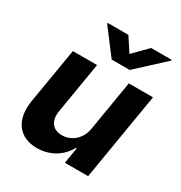

<svg xmlns="http://www.w3.org/2000/svg" viewBox="-180 -903 983 1040"><g transform="rotate(30 311.0 -382.5)"><path d="M322.1 -772H192.8L192.1 -767L310.7 -610.8H423.3L592.7 -767L593.4 -772H464.5L378.9 -685.4ZM403.4 -232.2C391.7 -159.1 335.6 -120.7 281.2 -120.7C223.7 -120.7 193.5 -160.9 203.8 -225.1L257.1 -545.5H105.8L47.6 -198.2C27 -70.7 88.4 7.1 198.2 7.1C280.2 7.1 347.7 -35.2 381.4 -99.1H387.1L370.7 0H516L606.9 -545.5H455.6Z"/></g></svg>

Font: TID UI
Style: Bold Italic
Weight: 700
Italic angle: -9.39999°
Designer: The TID Project Authors
Foundry: Bakken & Bæck
Version: Version 1.001;hotconv 1.0.109;makeotfexe 2.5.65596